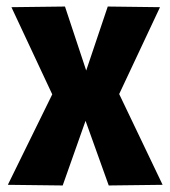

<svg xmlns="http://www.w3.org/2000/svg" viewBox="-20 -565 522 588"><path d="M4 1 140 -276 15 -543 179 -545 244 -349 310 -545 470 -543 345 -277 478 1 313 3 242 -195 172 3Z"/></svg>

Font: Georama SemiCondensed
Style: Bold
Weight: 700
Width: 4
Designer: Jean-Baptiste Levee
Foundry: Production Type
Version: Version 1.000